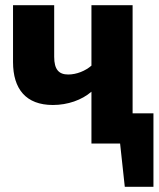

<svg xmlns="http://www.w3.org/2000/svg" viewBox="-20 -551 609 737"><path d="M489 -116V-531H331V-299C308 -279 274 -265 242 -265C206 -265 188 -284 188 -333V-531H30V-313C30 -209 80 -148 183 -148C240 -148 294 -167 331 -199V0H441L459 166H569V-116Z"/></svg>

Font: Fira Sans
Style: Bold
Weight: 700
Designer: Carrois Corporate & Edenspiekermann AG
Foundry: Carrois Corporate GbR & Edenspiekermann AG
Version: Version 4.203